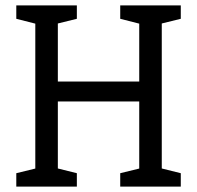

<svg xmlns="http://www.w3.org/2000/svg" viewBox="-20 -687 726 707"><path d="M492.7 -313.3H193V0H110V-667H193V-386.7H492.7V-667H575.7V0H492.7ZM40 -667H120L124.8 -596.2L40 -617.8ZM422.7 -667H502.7L507.5 -596.2L422.7 -617.8ZM174.7 -596 183 -667H263V-617.8ZM557.3 -596 565.7 -667H645.7V-617.8ZM40 0V-49.2L125 -70L120 0ZM422.7 0V-49.2L507.7 -70L502.7 0ZM183 0 176.3 -70.8 263 -49.2V0ZM565.7 0 559 -70.8 645.7 -49.2V0Z"/></svg>

Font: Epunda Slab Light
Style: Regular
Weight: 300
Designer: Simon Atzbach
Foundry: typofactur
Version: Version 1.102